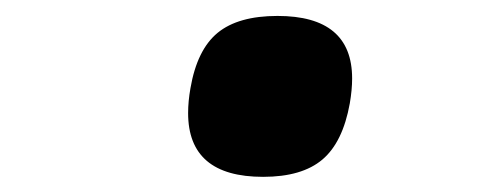

<svg xmlns="http://www.w3.org/2000/svg" viewBox="-20 -408 640 247"><path d="M222 -262.5Q222 -277.5 225 -294.5Q233.5 -344 260 -365.8Q286.5 -387.5 337 -387.5Q433 -387.5 433 -307Q433 -292.5 430 -275Q421 -225 394.8 -202.8Q368.5 -180.5 318.5 -180.5Q222 -180.5 222 -262.5Z"/></svg>

Font: JuliaMono ExtraBold
Style: Italic
Weight: 800
Italic angle: -9°
Monospace: yes
Designer: cormullion
Foundry: corm
Version: Version 0.057; ttfautohint (v1.8.4)